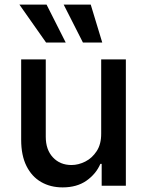

<svg xmlns="http://www.w3.org/2000/svg" viewBox="-20 -802 634 829"><path d="M416.9 -226.2V-545.5H523.4V0H419V-94.5H413.4Q394.5 -50.8 353.2 -21.8Q311.8 7.1 250.4 7.1Q197.8 7.1 157.5 -16.2Q117.2 -39.4 94.3 -85.2Q71.4 -131 71.4 -198.5V-545.5H177.6V-211.3Q177.6 -155.5 208.5 -122.5Q239.3 -89.5 288.7 -89.5Q318.5 -89.5 348.2 -104.4Q377.8 -119.3 397.5 -149.5Q417.3 -179.7 416.9 -226.2ZM179 -618.3 63.9 -782H181.1L263.8 -618.3ZM338.1 -618.3 255 -782H371.8L421.5 -618.3Z"/></svg>

Font: InterMG Medium
Style: Regular
Weight: 500
Designer: Rasmus Andersson
Foundry: rsms
Version: Version 3.019;December 26, 2023;FontCreator 15.0.0.2955 64-b